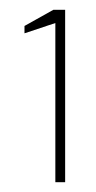

<svg xmlns="http://www.w3.org/2000/svg" viewBox="-20 -724 196 392"><path d="M93 -352V-677L30 -656V-671L89 -704H113V-352Z"/></svg>

Font: DM Sans 17pt Thin
Style: Regular
Weight: 250
Version: Version 4.004;gftools[0.9.30]